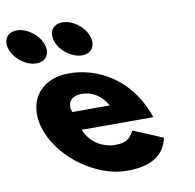

<svg xmlns="http://www.w3.org/2000/svg" viewBox="-237 -880 997 983"><g transform="rotate(-10 261.5 -388.0)"><path d="M-86.7 -791C-137.7 -791 -162.9 -750 -143.3 -699C-123.6 -648 -66.8 -607 -15.8 -607C35.2 -607 60.4 -648 40.7 -699C21.1 -750 -35.7 -791 -86.7 -791ZM150.3 -791C99.3 -791 74.1 -750 93.7 -699C113.4 -648 170.2 -607 221.2 -607C272.2 -607 297.4 -648 277.7 -699C258.1 -750 201.3 -791 150.3 -791ZM524.6 -232C523.3 -238 519.1 -249 516.4 -256C447 -436 292.6 -528 136.6 -528C-18.4 -528 -98.4 -406 -40.6 -256C16.8 -107 190.8 15 345.8 15C459.8 15 539.5 -22 560.2 -119L407.5 -183C382.2 -137 361.5 -126 304.5 -126C259.5 -126 183.1 -153 152.6 -232ZM119.9 -330C104.8 -377 124.9 -413 185.9 -413C237.9 -413 286.1 -384 314.9 -330Z"/></g></svg>

Font: Hussar
Style: BdOpOblFour
Weight: 700
Foundry: Cannot Into Space Fonts
Version: Version 2.00